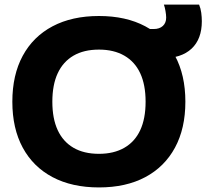

<svg xmlns="http://www.w3.org/2000/svg" viewBox="-20 -810 903 840"><path d="M413 10Q295 10 210 -35Q125 -80 79.5 -164Q34 -248 34 -365Q34 -482 79.5 -566Q125 -650 210 -695Q295 -740 413 -740Q531 -740 615.5 -695Q700 -650 745.5 -566Q791 -482 791 -365Q791 -248 745.5 -164Q700 -80 615.5 -35Q531 10 413 10ZM413 -137Q478 -137 524 -163.5Q570 -190 593.5 -240.5Q617 -291 617 -365Q617 -439 593.5 -489.5Q570 -540 524 -566.5Q478 -593 413 -593Q347 -593 301.5 -566.5Q256 -540 232.5 -489.5Q209 -439 209 -365Q209 -291 232.5 -240.5Q256 -190 301.5 -163.5Q347 -137 413 -137ZM614 -555 616 -683H652Q678 -683 692.5 -696.5Q707 -710 707 -733Q707 -745 704 -762Q701 -779 697 -790H851Q858 -773 860.5 -754Q863 -735 863 -717Q863 -639 818 -597Q773 -555 689 -555Z"/></svg>

Font: M PLUS 2 ExtraBold
Style: Regular
Weight: 800
Version: Version 1.001